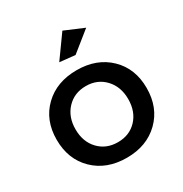

<svg xmlns="http://www.w3.org/2000/svg" viewBox="-176 -890 976 1026"><g transform="rotate(-30 312.5 -376.5)"><path d="M353 -757 471 -707 349 -609 254 -619ZM313 -536Q436 -536 513 -461.5Q590 -387 590 -267Q590 -146 513 -71Q436 4 313 4Q189 4 112 -71Q35 -146 35 -267Q35 -387 112 -461.5Q189 -536 313 -536ZM313 -438Q241 -438 195.5 -389.5Q150 -341 150 -265Q150 -188 195.5 -140Q241 -92 313 -92Q385 -92 430 -140Q475 -188 475 -265Q475 -341 429.5 -389.5Q384 -438 313 -438Z"/></g></svg>

Font: Montserrat-Arabic
Style: Regular
Weight: 400
Designer: Mohamed Gaber
Foundry: Kief Type Foundry
Version: Version 5.008;PS 005.008;hotconv 1.0.88;makeotf.lib2.5.64775